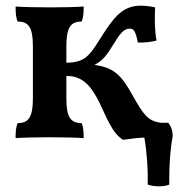

<svg xmlns="http://www.w3.org/2000/svg" viewBox="-20 -484 629 677"><path d="M589 -4C589 -22 584 -38 573 -51H549C501 -56 485 -82 449 -145C410 -216 384 -246 313 -255C345 -272 357 -291 379 -326C401 -362 415 -383 437 -383C450 -383 458 -377 466 -334C486 -333 514 -336 532 -341C525 -376 525 -425 527 -458C514 -461 493 -464 476 -464C408 -464 378 -418 329 -341C296 -288 277 -263 214 -263V-321C214 -389 230 -408 268 -408C274 -423 275 -439 275 -461C246 -459 200 -458 155 -458C110 -458 64 -459 35 -461C35 -439 36 -423 42 -408C80 -408 96 -389 96 -321V-137C96 -69 80 -50 42 -50C36 -35 35 -19 35 3C64 1 110 0 155 0C200 0 246 1 275 3C275 -19 274 -35 268 -50C230 -50 214 -69 214 -137V-216C336 -219 336 -38 414 9C441 5 466 2 489 1C498 53 502 112 501 167C525 175 556 175 577 167C576 97 581 38 589 -4Z"/></svg>

Font: Vollkorn Semibold
Style: Regular
Weight: 600
Designer: Friedrich Althausen
Foundry: Friedrich Althausen
Version: Version 4.015;PS 004.015;hotconv 1.0.88;makeotf.lib2.5.64775